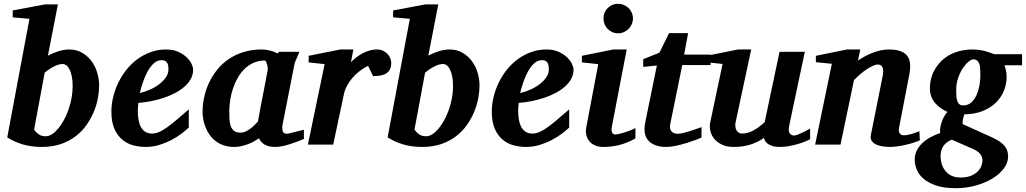

<svg xmlns="http://www.w3.org/2000/svg" viewBox="-20 -760 5391 1009"><path d="M361.8 -307.1Q361.8 -338.4 356.9 -360.6Q352.1 -382.8 344.5 -397Q336.9 -411.1 327.9 -417.5Q318.8 -423.8 310.1 -423.8Q289.1 -423.8 263.4 -410.6Q237.8 -397.5 214.8 -377.9L159.2 -79.1Q167 -66.4 181.9 -55.2Q196.8 -43.9 220.2 -43.9Q236.8 -43.9 253.7 -54.9Q270.5 -65.9 286.1 -84.7Q301.8 -103.5 315.7 -128.9Q329.6 -154.3 339.8 -183.6Q350.1 -212.9 356 -244.4Q361.8 -275.9 361.8 -307.1ZM501 -311Q501 -281.2 494.6 -245.6Q488.3 -210 473.6 -174.1Q459 -138.2 435.8 -104.7Q412.6 -71.3 379.2 -45.2Q345.7 -19 301 -3.4Q256.3 12.2 199.2 12.2Q144.5 12.2 99.4 -1.2Q54.2 -14.6 18.1 -38.1L134.8 -661.1L46.9 -668.9V-705.1L215.8 -736.8H284.2L231.9 -467.8Q259.3 -481.9 287.8 -491Q316.4 -500 342.8 -500Q382.8 -500 412.6 -482.2Q442.4 -464.4 462.2 -437Q481.9 -409.7 491.5 -376Q501 -342.3 501 -311Z M865.2 -396Q865.2 -404.8 864 -413.3Q862.8 -421.9 859.1 -428.7Q855.5 -435.5 848.4 -439.7Q841.3 -443.8 830.1 -443.8Q806.6 -443.8 788.3 -427.2Q770 -410.6 755.9 -385Q741.7 -359.4 731.4 -328.9Q721.2 -298.3 714.4 -271Q740.2 -276.9 767.1 -288.6Q793.9 -300.3 815.7 -316.7Q837.4 -333 851.3 -353Q865.2 -373 865.2 -396ZM995.1 -395Q995.1 -368.7 983.2 -346.2Q971.2 -323.7 950.2 -305.2Q929.2 -286.6 901.1 -271.7Q873 -256.8 841.1 -246.1Q809.1 -235.4 774.7 -228.5Q740.2 -221.7 707 -219.2Q706.1 -210 705.1 -198.2Q704.1 -186.5 704.1 -178.2Q704.1 -152.3 708 -130.4Q711.9 -108.4 720.7 -92.3Q729.5 -76.2 743.9 -67.1Q758.3 -58.1 779.3 -58.1Q795.4 -58.1 812 -64.5Q828.6 -70.8 850.6 -85.7Q872.6 -100.6 901.9 -125Q931.2 -149.4 972.2 -185.1V-89.8Q957.5 -75.7 934.1 -57.9Q910.6 -40 880.9 -24.4Q851.1 -8.8 816.9 1.7Q782.7 12.2 746.1 12.2Q713.4 12.2 681.2 3.9Q648.9 -4.4 623.3 -25.4Q597.7 -46.4 581.5 -82.3Q565.4 -118.2 565.4 -173.8Q565.4 -211.9 575 -251Q584.5 -290 602.1 -326.2Q619.6 -362.3 645 -394Q670.4 -425.8 702.4 -449.2Q734.4 -472.7 772.5 -486.3Q810.5 -500 853 -500Q889.6 -500 916.5 -487.8Q943.4 -475.6 960.9 -458.7Q978.5 -441.9 986.8 -424.1Q995.1 -406.2 995.1 -395Z M1387.2 -394Q1387.7 -396 1387 -403.8Q1386.2 -411.6 1384 -420.2Q1381.8 -428.7 1378.7 -435.3Q1375.5 -441.9 1371.1 -441.9Q1338.9 -441.9 1312.7 -430.2Q1286.6 -418.5 1265.9 -398.4Q1245.1 -378.4 1230 -352.1Q1214.8 -325.7 1204.8 -296.1Q1194.8 -266.6 1189.9 -235.8Q1185.1 -205.1 1185.1 -176.8Q1185.1 -156.7 1185.8 -136.7Q1186.5 -116.7 1191.7 -100.1Q1196.8 -83.5 1208.7 -73.2Q1220.7 -63 1243.2 -63Q1259.3 -63 1273.7 -70.3Q1288.1 -77.6 1300 -87.2Q1312 -96.7 1321 -106.4Q1330.1 -116.2 1335.4 -121.1Q1338.9 -141.1 1341.1 -152.1Q1343.3 -163.1 1345 -173.1Q1346.7 -183.1 1349.1 -195.8Q1351.6 -208.5 1356.2 -232.2Q1360.8 -255.9 1368.2 -294.2Q1375.5 -332.5 1387.2 -394ZM1577.1 -29.8Q1560.1 -22.9 1541.3 -15.6Q1522.5 -8.3 1502.9 -2.2Q1483.4 3.9 1463.9 8.1Q1444.3 12.2 1425.3 12.2Q1393.6 12.2 1372.3 0.5Q1351.1 -11.2 1341.3 -33.2Q1328.1 -24.4 1313 -16.1Q1297.9 -7.8 1281.2 -1.7Q1264.6 4.4 1247.1 8.3Q1229.5 12.2 1211.4 12.2Q1180.7 12.2 1156.2 3.9Q1131.8 -4.4 1113.3 -18.6Q1094.7 -32.7 1081.8 -51.3Q1068.8 -69.8 1060.5 -90.1Q1052.2 -110.4 1048.3 -131.3Q1044.4 -152.3 1044.4 -170.9Q1044.4 -208 1052.5 -246.8Q1060.5 -285.6 1077.4 -322.3Q1094.2 -358.9 1119.6 -391.4Q1145 -423.8 1179.7 -448Q1214.4 -472.2 1258.5 -486.1Q1302.7 -500 1356.4 -500Q1378.4 -500 1400.1 -494.1Q1421.9 -488.3 1439 -479L1446.3 -487.8H1553.2Q1550.8 -480.5 1546.9 -471.2Q1543 -461.9 1539.1 -453.1Q1535.2 -444.3 1532 -437.3Q1528.8 -430.2 1528.3 -426.8L1463.4 -97.2Q1463.4 -85.9 1464.1 -78.1Q1464.8 -70.3 1467.8 -65.7Q1470.7 -61 1476.1 -59.1Q1481.4 -57.1 1490.2 -57.1Q1492.2 -57.1 1504.6 -60.1Q1517.1 -63 1532 -66.9Q1546.9 -70.8 1560.1 -74Q1573.2 -77.1 1577.1 -78.1Z M2036.1 -429.2Q2036.1 -394.5 2014.2 -377.2Q1992.2 -359.9 1940.9 -359.9L1914.1 -414.1Q1890.6 -402.3 1869.4 -386Q1848.1 -369.6 1831.5 -350.1Q1814.9 -330.6 1803.2 -308.6Q1791.5 -286.6 1787.1 -264.2L1731 0H1598.1L1686 -422.9L1602.1 -432.1V-466.8L1768.1 -500H1836.9L1824.2 -433.1Q1837.4 -446.8 1853.3 -459Q1869.1 -471.2 1886.7 -480.5Q1904.3 -489.7 1922.9 -494.9Q1941.4 -500 1960 -500Q1979.5 -500 1993.9 -492.9Q2008.3 -485.8 2017.6 -475.3Q2026.9 -464.8 2031.5 -452.4Q2036.1 -439.9 2036.1 -429.2Z M2360.8 -307.1Q2360.8 -338.4 2356 -360.6Q2351.1 -382.8 2343.5 -397Q2335.9 -411.1 2326.9 -417.5Q2317.9 -423.8 2309.1 -423.8Q2288.1 -423.8 2262.5 -410.6Q2236.8 -397.5 2213.9 -377.9L2158.2 -79.1Q2166 -66.4 2180.9 -55.2Q2195.8 -43.9 2219.2 -43.9Q2235.8 -43.9 2252.7 -54.9Q2269.5 -65.9 2285.2 -84.7Q2300.8 -103.5 2314.7 -128.9Q2328.6 -154.3 2338.9 -183.6Q2349.1 -212.9 2355 -244.4Q2360.8 -275.9 2360.8 -307.1ZM2500 -311Q2500 -281.2 2493.7 -245.6Q2487.3 -210 2472.7 -174.1Q2458 -138.2 2434.8 -104.7Q2411.6 -71.3 2378.2 -45.2Q2344.7 -19 2300 -3.4Q2255.4 12.2 2198.2 12.2Q2143.6 12.2 2098.4 -1.2Q2053.2 -14.6 2017.1 -38.1L2133.8 -661.1L2045.9 -668.9V-705.1L2214.8 -736.8H2283.2L2231 -467.8Q2258.3 -481.9 2286.9 -491Q2315.4 -500 2341.8 -500Q2381.8 -500 2411.6 -482.2Q2441.4 -464.4 2461.2 -437Q2481 -409.7 2490.5 -376Q2500 -342.3 2500 -311Z M2864.3 -396Q2864.3 -404.8 2863 -413.3Q2861.8 -421.9 2858.2 -428.7Q2854.5 -435.5 2847.4 -439.7Q2840.3 -443.8 2829.1 -443.8Q2805.7 -443.8 2787.4 -427.2Q2769 -410.6 2754.9 -385Q2740.7 -359.4 2730.5 -328.9Q2720.2 -298.3 2713.4 -271Q2739.3 -276.9 2766.1 -288.6Q2793 -300.3 2814.7 -316.7Q2836.4 -333 2850.3 -353Q2864.3 -373 2864.3 -396ZM2994.1 -395Q2994.1 -368.7 2982.2 -346.2Q2970.2 -323.7 2949.2 -305.2Q2928.2 -286.6 2900.1 -271.7Q2872.1 -256.8 2840.1 -246.1Q2808.1 -235.4 2773.7 -228.5Q2739.3 -221.7 2706.1 -219.2Q2705.1 -210 2704.1 -198.2Q2703.1 -186.5 2703.1 -178.2Q2703.1 -152.3 2707 -130.4Q2710.9 -108.4 2719.7 -92.3Q2728.5 -76.2 2742.9 -67.1Q2757.3 -58.1 2778.3 -58.1Q2794.4 -58.1 2811 -64.5Q2827.6 -70.8 2849.6 -85.7Q2871.6 -100.6 2900.9 -125Q2930.2 -149.4 2971.2 -185.1V-89.8Q2956.5 -75.7 2933.1 -57.9Q2909.7 -40 2879.9 -24.4Q2850.1 -8.8 2815.9 1.7Q2781.7 12.2 2745.1 12.2Q2712.4 12.2 2680.2 3.9Q2647.9 -4.4 2622.3 -25.4Q2596.7 -46.4 2580.6 -82.3Q2564.5 -118.2 2564.5 -173.8Q2564.5 -211.9 2574 -251Q2583.5 -290 2601.1 -326.2Q2618.7 -362.3 2644 -394Q2669.4 -425.8 2701.4 -449.2Q2733.4 -472.7 2771.5 -486.3Q2809.6 -500 2852.1 -500Q2888.7 -500 2915.5 -487.8Q2942.4 -475.6 2960 -458.7Q2977.5 -441.9 2985.8 -424.1Q2994.1 -406.2 2994.1 -395Z M3319.3 -32.2Q3274.4 -7.8 3233.9 2.2Q3193.4 12.2 3150.4 12.2Q3123 12.2 3104.2 2.9Q3085.4 -6.3 3074.7 -21Q3064 -35.6 3060.5 -54Q3057.1 -72.3 3061 -90.8L3124 -422.9L3038.1 -432.1V-466.8L3203.1 -500H3273.4L3196.3 -99.1Q3194.3 -90.3 3193.8 -82Q3193.4 -73.7 3195.1 -67.4Q3196.8 -61 3201.7 -57.1Q3206.5 -53.2 3215.3 -53.2Q3219.2 -53.2 3230.7 -55.7Q3242.2 -58.1 3257.3 -62.5Q3272.5 -66.9 3288.8 -73.2Q3305.2 -79.6 3319.3 -86.9ZM3306.2 -663.1Q3306.2 -647 3300 -632.8Q3293.9 -618.7 3283.2 -607.9Q3272.5 -597.2 3258.3 -591.1Q3244.1 -585 3228 -585Q3211.9 -585 3198 -591.1Q3184.1 -597.2 3173.6 -607.9Q3163.1 -618.7 3157.2 -632.8Q3151.4 -647 3151.4 -663.1Q3151.4 -679.2 3157.2 -693.4Q3163.1 -707.5 3173.6 -717.8Q3184.1 -728 3198 -734.1Q3211.9 -740.2 3228 -740.2Q3244.1 -740.2 3258.3 -734.1Q3272.5 -728 3283.2 -717.8Q3293.9 -707.5 3300 -693.4Q3306.2 -679.2 3306.2 -663.1Z M3565.4 -418 3502.4 -108.9Q3497.1 -85.4 3507.6 -71.3Q3518.1 -57.1 3541.5 -57.1Q3553.2 -57.1 3569.6 -61Q3585.9 -64.9 3603.5 -70.3Q3621.1 -75.7 3637.7 -81.8Q3654.3 -87.9 3666.5 -91.8V-37.1Q3658.2 -33.2 3637.2 -25.1Q3616.2 -17.1 3589.4 -8.8Q3562.5 -0.5 3533.7 5.9Q3504.9 12.2 3481.4 12.2Q3452.6 12.2 3431.2 5.4Q3409.7 -1.5 3395.5 -13.4Q3381.3 -25.4 3374.3 -42Q3367.2 -58.6 3367.2 -78.1Q3367.2 -87.9 3367.9 -97.7Q3368.7 -107.4 3371.1 -118.2L3432.1 -416L3360.4 -408.2V-449.2L3445.3 -482.9L3496.1 -585.9H3596.2L3575.2 -473.1H3714.4V-418Z M4237.3 -27.8Q4227.1 -22.5 4209.2 -15.4Q4191.4 -8.3 4169.7 -2.2Q4147.9 3.9 4124.5 8.1Q4101.1 12.2 4079.6 12.2Q4053.7 12.2 4037.6 6.8Q4021.5 1.5 4012.5 -6.1Q4003.4 -13.7 3999.5 -21.7Q3995.6 -29.8 3994.6 -35.2Q3961.4 -12.2 3922.9 0Q3884.3 12.2 3835.4 12.2Q3798.3 12.2 3772.7 -0.5Q3747.1 -13.2 3732.2 -32.2Q3717.3 -51.3 3712.6 -74Q3708 -96.7 3712.4 -117.2L3777.3 -423.8L3693.4 -433.1V-466.8L3858.4 -500H3927.7L3845.7 -117.2Q3843.3 -105.5 3844.5 -94.7Q3845.7 -84 3850.1 -75.9Q3854.5 -67.9 3861.8 -63Q3869.1 -58.1 3878.4 -58.1Q3895 -58.1 3910.9 -62.7Q3926.8 -67.4 3941.7 -75.7Q3956.5 -84 3970.7 -94.7Q3984.9 -105.5 3998.5 -118.2L4076.7 -487.8H4209.5L4127.4 -100.1Q4121.6 -72.3 4129.6 -60.1Q4137.7 -47.9 4153.3 -47.9Q4157.2 -47.9 4162.4 -49.1Q4167.5 -50.3 4176.5 -54Q4185.5 -57.6 4200 -64.7Q4214.4 -71.8 4237.3 -84Z M4814 -22.9Q4800.8 -16.6 4781.2 -10.3Q4761.7 -3.9 4740 1Q4718.3 5.9 4696.5 9Q4674.8 12.2 4657.7 12.2Q4641.1 12.2 4621.8 9.8Q4602.5 7.3 4586.7 0.5Q4570.8 -6.3 4561.8 -18.6Q4552.7 -30.8 4556.6 -50.8L4617.7 -356Q4621.6 -374 4621.3 -386.5Q4621.1 -398.9 4617.4 -406.7Q4613.8 -414.6 4607.7 -417.7Q4601.6 -420.9 4593.8 -420.9Q4582 -420.9 4566.9 -414.1Q4551.8 -407.2 4534.9 -396Q4518.1 -384.8 4500.7 -369.9Q4483.4 -355 4467.8 -338.9L4397 0H4263.7L4351.6 -424.8L4267.6 -433.1V-466.8L4431.6 -500H4501L4488.8 -441.9Q4506.8 -454.1 4527.1 -464.8Q4547.4 -475.6 4568.1 -483.4Q4588.9 -491.2 4609.6 -495.6Q4630.4 -500 4649.9 -500Q4687 -500 4711.2 -491.5Q4735.4 -482.9 4747.8 -466.3Q4760.3 -449.7 4762.5 -425.3Q4764.6 -400.9 4758.8 -369.1L4704.6 -87.9Q4702.1 -75.7 4704.3 -68.1Q4706.5 -60.5 4710.7 -56.2Q4714.8 -51.8 4719.7 -50.3Q4724.6 -48.8 4728.5 -48.8Q4744.1 -48.8 4766.6 -54.9Q4789.1 -61 4811.5 -70.8Z M5143.1 83Q5143.1 65.9 5132.3 50.8Q5121.6 35.6 5093.8 22.9L4981.9 -25.9Q4965.3 -19.5 4954.1 -10.3Q4942.9 -1 4935.8 10.5Q4928.7 22 4925.8 35.2Q4922.9 48.3 4922.9 62Q4922.9 78.1 4927.7 97.4Q4932.6 116.7 4944.6 133.5Q4956.5 150.4 4976.8 161.6Q4997.1 172.9 5027.8 172.9Q5062 172.9 5084.2 163.1Q5106.4 153.3 5119.6 139.4Q5132.8 125.5 5137.9 110.1Q5143.1 94.7 5143.1 83ZM5131.8 -359.9Q5131.8 -377.4 5131.3 -393.6Q5130.9 -409.7 5127.2 -421.9Q5123.5 -434.1 5115.7 -441.2Q5107.9 -448.2 5093.8 -448.2Q5085.4 -448.2 5070.6 -436.5Q5055.7 -424.8 5041 -403.3Q5026.4 -381.8 5015.6 -351.8Q5004.9 -321.8 5004.9 -285.2Q5004.9 -267.6 5006.1 -253.2Q5007.3 -238.8 5011 -228.3Q5014.6 -217.8 5022 -211.9Q5029.3 -206.1 5042 -206.1Q5066.9 -206.1 5084 -221.4Q5101.1 -236.8 5111.6 -260Q5122.1 -283.2 5127 -310.1Q5131.8 -336.9 5131.8 -359.9ZM5258.8 -417Q5263.2 -405.8 5266.6 -389.4Q5270 -373 5270 -355Q5270 -317.9 5255.6 -282.7Q5241.2 -247.6 5213.1 -220.2Q5185.1 -192.9 5143.6 -176.3Q5102.1 -159.7 5047.9 -159.2Q5042.5 -145 5040 -130.6Q5037.6 -116.2 5039.1 -107.9L5171.9 -47.9Q5195.8 -37.6 5215.3 -27.1Q5234.9 -16.6 5248.8 -3.9Q5262.7 8.8 5270.3 24.9Q5277.8 41 5277.8 63Q5277.8 94.7 5255.9 124.5Q5233.9 154.3 5196.3 177.5Q5158.7 200.7 5108.6 214.8Q5058.6 229 5002 229Q4942.4 229 4901.6 215.6Q4860.8 202.1 4835.2 180.9Q4809.6 159.7 4798.3 132.8Q4787.1 106 4787.1 79.1Q4787.1 53.7 4797.4 32.2Q4807.6 10.7 4825.7 -6.8Q4843.8 -24.4 4868.2 -37.8Q4892.6 -51.3 4920.9 -61Q4918.9 -72.8 4921.1 -87.6Q4923.3 -102.5 4928.5 -117.9Q4933.6 -133.3 4941.4 -147.5Q4949.2 -161.6 4959 -171.9Q4939 -181.2 4922.1 -193.1Q4905.3 -205.1 4892.8 -220.2Q4880.4 -235.4 4873.5 -254.4Q4866.7 -273.4 4866.7 -296.9Q4866.7 -320.3 4872.6 -344.5Q4878.4 -368.7 4890.6 -391.1Q4902.8 -413.6 4921.1 -433.3Q4939.5 -453.1 4964.6 -468Q4989.7 -482.9 5021.5 -491.5Q5053.2 -500 5091.8 -500Q5110.8 -500 5128.2 -497.3Q5145.5 -494.6 5160.2 -490.5Q5174.8 -486.3 5186.3 -482.2Q5197.8 -478 5205.1 -475.1H5351.1V-417Z"/></svg>

Font: Charis SIL Eur
Style: Bold Italic
Weight: 700
Italic angle: -11°
Foundry: SIL International
Version: Version 5.000